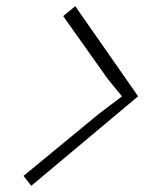

<svg xmlns="http://www.w3.org/2000/svg" viewBox="-20 -716 490 620"><path d="M426 -405 81 -116 56 -148 300 -349 373 -404V-406L328 -461L184 -664L223 -696Z"/></svg>

Font: TypoPRO Sinkin Sans
Style: 200 X Light Italic
Weight: 200
Italic angle: -112°
Designer: Keith Bates
Foundry: K-Type
Version: Sinkin Sans (version 1.0)  by Keith Bates   •   © 2014   www